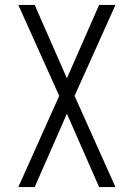

<svg xmlns="http://www.w3.org/2000/svg" viewBox="-20 -540 540 775"><path d="M54 215 219 -153 54 -520H120L250 -224L380 -520H446L281 -153L446 215H380L250 -81L120 215Z"/></svg>

Font: Iosevka Light
Style: Regular
Weight: 300
Monospace: yes
Designer: Belleve Invis
Foundry: Belleve Invis
Version: Version 32.5.0; ttfautohint (v1.8.4)